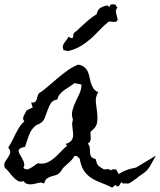

<svg xmlns="http://www.w3.org/2000/svg" viewBox="-40 -819 738 884"><path d="M677.7 -102.5Q664.1 -79.1 656.7 -64.9Q649.4 -50.8 642.1 -41.5Q634.8 -32.2 625.5 -24.9Q616.2 -17.6 599.6 -6.8Q588.9 2.9 578.1 9.8Q569.3 16.6 561 21.5Q552.7 26.4 547.9 26.4Q545.9 26.4 543.9 25.9Q542 25.4 540 25.4Q534.2 25.4 528.8 25.9Q523.4 26.4 519.5 18.6Q516.6 21.5 514.6 25.4Q512.7 29.3 510.7 32.7Q508.8 36.1 505.4 38.1Q502 40 496.1 38.1L491.2 32.2L476.6 44.9Q449.2 31.2 424.3 22Q399.4 12.7 379.9 0Q360.4 -12.7 346.7 -32.7Q333 -52.7 327.1 -87.9Q322.3 -93.8 316.4 -98.1Q310.5 -102.5 302.7 -100.6Q293 -84 279.3 -72.3Q265.6 -60.5 252 -46.9Q247.1 -42 244.1 -36.1Q241.2 -30.3 236.3 -25.4Q228.5 -16.6 217.8 -13.2Q207 -9.8 196.3 -6.8Q185.5 -3.9 176.3 2.9Q167 9.8 163.1 26.4Q151.4 19.5 139.6 22.5Q130.9 24.4 121.1 26.9Q111.3 29.3 102.1 29.8Q92.8 30.3 84 27.3Q75.2 24.4 68.4 14.6Q54.7 20.5 43 14.2Q31.2 7.8 21 -3.4Q10.7 -14.6 1 -27.3Q-8.8 -40 -17.6 -45.9Q-23.4 -61.5 -17.1 -72.8Q-10.7 -84 -3.4 -94.2Q3.9 -104.5 6.8 -114.7Q9.8 -125 -2 -139.6Q7.8 -154.3 15.6 -170.4Q23.4 -186.5 31.7 -202.6Q40 -218.8 49.3 -233.9Q58.6 -249 72.3 -259.8Q66.4 -266.6 66.4 -272.9Q66.4 -279.3 69.3 -285.6Q72.3 -292 76.2 -298.3Q80.1 -304.7 82 -310.5L110.4 -324.2L103.5 -347.7Q114.3 -345.7 119.6 -348.6Q125 -351.6 127.4 -357.4Q129.9 -363.3 131.3 -370.6Q132.8 -377.9 135.7 -383.8Q140.6 -392.6 150.4 -396.5Q170.9 -412.1 190.9 -429.7Q210.9 -447.3 231 -463.9Q251 -480.5 272.5 -495.6Q293.9 -510.7 319.3 -521.5Q336.9 -518.6 347.2 -510.7Q357.4 -502.9 362.8 -492.2Q368.2 -481.4 371.1 -468.3Q374 -455.1 377 -442.4Q381.8 -425.8 388.7 -414.1Q395.5 -402.3 412.1 -394.5Q398.4 -371.1 401.4 -348.1Q404.3 -325.2 407.2 -299.8Q410.2 -276.4 406.7 -253.9Q403.3 -231.4 377.9 -213.9Q376 -207 377 -199.2Q377.9 -191.4 377.9 -183.6Q377.9 -175.8 375 -168.9Q372.1 -162.1 364.3 -158.2Q373 -147.5 373.5 -136.7Q374 -126 374.5 -116.2Q375 -106.4 379.4 -98.6Q383.8 -90.8 400.4 -86.9Q403.3 -74.2 405.8 -67.9Q408.2 -61.5 411.6 -57.6Q415 -53.7 420.9 -50.3Q426.8 -46.9 436.5 -40Q444.3 -38.1 454.1 -40Q463.9 -42 469.7 -34.2Q474.6 -39.1 481.4 -39.6Q488.3 -40 494.1 -39.1L506.8 -17.6Q517.6 -25.4 531.2 -31.2Q544.9 -37.1 557.6 -41Q572.3 -44.9 586.9 -47.9ZM302.7 -436.5Q293.9 -428.7 281.2 -420.9Q268.6 -413.1 256.3 -404.3Q244.1 -395.5 235.4 -385.3Q226.6 -375 224.6 -361.3Q202.1 -357.4 193.4 -342.8Q184.6 -328.1 178.7 -310.5Q172.9 -293 166 -275.9Q159.2 -258.8 141.6 -249Q135.7 -245.1 130.9 -245.1Q131.8 -245.1 125 -241.2Q114.3 -233.4 106.4 -221.7Q98.6 -210 93.3 -196.3Q87.9 -182.6 83.5 -168.5Q79.1 -154.3 75.2 -142.6Q61.5 -140.6 54.7 -136.7Q47.9 -132.8 46.4 -128.4Q44.9 -124 46.9 -118.2Q48.8 -112.3 52.7 -105.5Q56.6 -99.6 61 -91.8Q65.4 -84 68.4 -76.2Q71.3 -68.4 71.8 -60.5Q72.3 -52.7 67.4 -45.9Q81.1 -35.2 93.8 -41.5Q106.4 -47.9 117.2 -55.7Q121.1 -58.6 125.5 -62Q129.9 -65.4 134.8 -67.4Q157.2 -62.5 175.8 -70.3Q194.3 -78.1 210 -91.8Q225.6 -105.5 240.2 -121.1Q254.9 -136.7 269.5 -148.4L261.7 -156.2Q279.3 -161.1 286.6 -169.4Q293.9 -177.7 295.9 -188.5Q297.9 -199.2 295.9 -211.4Q293.9 -223.6 293 -237.3Q292 -245.1 292.5 -252.4Q293 -259.8 295.9 -267.6Q288.1 -290 293.5 -310.5Q298.8 -331.1 308.1 -350.1Q317.4 -369.1 326.2 -388.7Q335 -408.2 335 -429.7ZM502 -729.5Q499 -718.8 490.2 -718.3Q481.4 -717.8 467.8 -719.7H460.9Q438.5 -702.1 419.4 -681.6Q400.4 -661.1 379.9 -642.6Q359.4 -624 334.5 -608.4Q309.6 -592.8 274.4 -584L252.9 -587.9Q248 -599.6 249.5 -606.9Q251 -614.3 255.4 -620.6Q259.8 -627 265.1 -633.8Q270.5 -640.6 275.4 -649.4Q278.3 -647.5 284.2 -645.5Q290 -643.6 292 -642.6Q297.9 -647.5 297.4 -656.7Q296.9 -666 306.6 -671.9Q312.5 -675.8 316.9 -680.2Q321.3 -684.6 326.2 -689.5Q344.7 -707 363.8 -723.6Q382.8 -740.2 405.3 -753.9Q408.2 -770.5 418 -779.3Q427.7 -788.1 449.2 -793Q451.2 -793 452.1 -793.5Q453.1 -793.9 454.1 -793.9L464.8 -787.1Q466.8 -797.9 472.7 -798.8Q478.5 -799.8 491.2 -797.9L501 -782.2Q495.1 -779.3 494.1 -772.5Q493.2 -765.6 494.6 -757.8Q496.1 -750 498.5 -742.2Q501 -734.4 502 -729.5Z"/></svg>

Font: Homemade Apple
Style: Regular
Weight: 400
Designer: Font Diner, Inc
Foundry: Font Diner, Inc
Version: Version 1.000